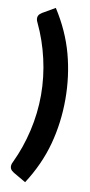

<svg xmlns="http://www.w3.org/2000/svg" viewBox="-104 -833 490 1041"><g transform="rotate(10 140.5 -313.0)"><path d="M118 -313Q118 -362.5 112.2 -412.5Q106.5 -462.5 95.2 -511.2Q84 -560 68 -606.2Q52 -652.5 32 -694.5Q25.5 -706.5 24.5 -715.8Q23.5 -725 26.2 -732Q29 -739 34.2 -744Q39.5 -749 46 -753L115 -793Q187.5 -680 219.8 -560.5Q252 -441 252 -313Q252 -184.5 219.8 -65.2Q187.5 54 115 166.5L46 126.5Q39.5 122.5 34.2 117.5Q29 112.5 26.2 105.5Q23.5 98.5 24.5 89.2Q25.5 80 32 68Q52 26 68 -20.2Q84 -66.5 95.2 -115Q106.5 -163.5 112.2 -213.5Q118 -263.5 118 -313Z"/></g></svg>

Font: Lato 2
Style: Regular
Weight: 900
Designer: Lukasz Dziedzic with Adam Twardoch and Botio Nikoltchev
Foundry: tyPoland Lukasz Dziedzic
Version: Version 2.015; 2015-08-06; http://www.latofonts.com/